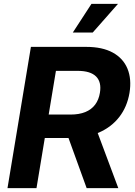

<svg xmlns="http://www.w3.org/2000/svg" viewBox="-20 -969 695 989"><path d="M18.6 0 139.2 -727.5H424.3Q507.3 -727.5 560.8 -698.2Q614.3 -668.9 636.5 -615.5Q658.7 -562 647 -490.2Q634.8 -418.5 594.5 -366.5Q554.2 -314.5 490 -286.4Q425.8 -258.3 341.8 -258.3H149.9L169.9 -378.9H343.3Q387.7 -378.9 419.4 -391.8Q451.2 -404.8 470 -429.9Q488.8 -455.1 494.6 -490.7Q503.9 -545.9 474.9 -575Q445.8 -604 380.4 -604H268.1L168 0ZM426.3 0 306.6 -330.6H465.8L589.4 0ZM355 -801.3 451.2 -949.2H587.9L457.5 -801.3Z"/></svg>

Font: Inter 18pt
Style: Bold Italic
Weight: 700
Italic angle: -9.3988°
Designer: Rasmus Andersson
Foundry: rsms
Version: Version 4.001;git-66647c0bb